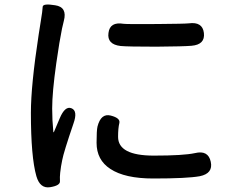

<svg xmlns="http://www.w3.org/2000/svg" viewBox="-20 -779 1040 839"><path d="M199 39Q155 46 139 -9Q115 -93 115 -286Q115 -406 149 -628L158 -685Q166 -733 166.5 -749Q167 -765 221 -756Q275 -748 259 -688Q257 -682 251 -654Q240 -601 226 -503Q208 -376 208 -305Q208 -254 213 -203Q214 -198 216 -203L241 -262Q264 -317 292 -306Q321 -295 301 -239Q258 -113 252 -80Q246 -52 243 -24Q241 -6 242 13Q243 32 199 39ZM650 1Q525 1 462 -41Q402 -80 402 -155Q402 -209 406 -226Q421 -285 464 -274Q507 -263 501.5 -241Q496 -219 496 -181Q496 -99 652 -99Q782 -99 832 -110Q890 -124 901 -72Q912 -21 853 -9Q798 1 650 1ZM507 -578Q447 -585 454 -635Q460 -685 520 -675Q534 -673 666 -674Q789 -675 805 -677Q865 -685 871 -635Q877 -584 817 -579Q785 -576 663 -575Q538 -575 507 -578Z"/></svg>

Font: Resource Han Rounded CN Medium
Style: Regular
Weight: 500
Designer: Cyano Hao (round all glyphs); Ryoko NISHIZUKA 西塚涼子 (kana, bopomofo & ideographs); Paul D. Hunt (Latin, Greek & Cyrillic)
Foundry: Cyano Hao
Version: 0.990